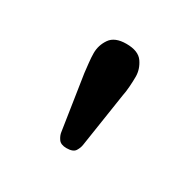

<svg xmlns="http://www.w3.org/2000/svg" viewBox="-73 -750 404 402"><g transform="rotate(30 129.0 -549.0)"><path d="M129 -423Q115 -423 109.5 -431Q104 -439 103 -447L83 -578Q82 -587 80.5 -600.5Q79 -614 79 -624Q79 -643 90 -659Q101 -675 129 -675Q158 -675 169 -659Q180 -643 180 -625Q180 -614 179 -600.5Q178 -587 176 -578L156 -447Q155 -439 150 -431Q145 -423 129 -423Z"/></g></svg>

Font: Frank Ruhl Libre SemiBold
Style: Regular
Weight: 600
Designer: Yanek Iontef
Foundry: Fontef
Version: Version 6.003;gftools[0.9.30]